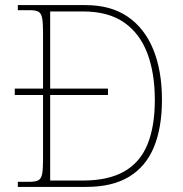

<svg xmlns="http://www.w3.org/2000/svg" viewBox="-20 -734 717 754"><path d="M50 0V-20H95Q119 -20 130.5 -26Q142 -32 145.5 -51Q149 -70 149 -108V-361H38V-386H149V-605Q149 -644 145.5 -663Q142 -682 131 -688Q120 -694 98 -694H50V-714H315Q415 -714 481.5 -668.5Q548 -623 582 -539.5Q616 -456 616 -342Q616 -233 584.5 -156.5Q553 -80 487 -40Q421 0 319 0ZM305 -25Q405 -25 467.5 -60.5Q530 -96 559 -166.5Q588 -237 588 -342Q588 -447 558.5 -525Q529 -603 467 -646Q405 -689 306 -689H177V-386H404V-361H177V-25Z"/></svg>

Font: Noto Serif Khmer Thin
Style: Regular
Weight: 250
Version: Version 2.003